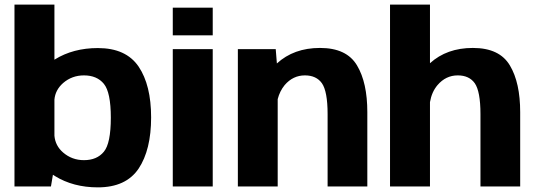

<svg xmlns="http://www.w3.org/2000/svg" viewBox="-20 -805 2322 829"><path d="M42.5 0H200L208.5 -50.5C211.5 -49 214 -47 217 -45C269.5 -12.5 331.5 4 402.5 4C483.5 4 542 -23 578.5 -77C614.5 -131 632.5 -205 632.5 -298C632.5 -391 614.5 -464 578.5 -517.5C542 -571 483.5 -597.5 402.5 -597.5C331.5 -597.5 269.5 -581 217 -548.5C216.5 -548 215.5 -547.5 215 -547V-785H42.5ZM215 -375C217.5 -403 230 -426.5 252.5 -446.5C278 -468.5 308 -479.5 342.5 -479.5C379.5 -479.5 408.5 -467.5 428.5 -443C448.5 -418.5 458.5 -370 458.5 -297C458.5 -223 448.5 -174 428.5 -150C408.5 -125.5 379.5 -113.5 342.5 -113.5C308 -113.5 278 -124.5 252.5 -146.5C230 -166 217.5 -190 215 -219Z M726 0H898.5V-593H726ZM726 -772V-652.5H898.5V-772Z M1007 0H1179V-377C1185 -400 1195 -420.5 1209 -437.5C1233 -465.5 1262 -479.5 1296.5 -479.5C1329.5 -479.5 1354 -468 1370 -445.5C1386 -422.5 1394.5 -378 1394.5 -312.5V0H1566V-320.5C1566 -405 1551.5 -472.5 1521.5 -522.5C1491.5 -573 1438.5 -598 1361.5 -598C1286 -598 1224 -575.5 1175.5 -531L1170.5 -593H1007Z M1664 0H1836.5V-364C1841.5 -393 1852 -417.5 1869 -437.5C1893 -465.5 1922 -479.5 1956.5 -479.5C1989.5 -479.5 2014 -468 2030 -445.5C2046 -422.5 2054.5 -378 2054.5 -312.5V0H2226V-320.5C2226 -405 2211.5 -472.5 2181.5 -522.5C2151.5 -573 2098.5 -598 2021.5 -598C1946.5 -598 1885 -576 1836.5 -532V-785H1664Z"/></svg>

Font: Anybody
Style: Bold
Weight: 700
Designer: Tyler Finck
Foundry: Etcetera Type Company
Version: Version 1.110